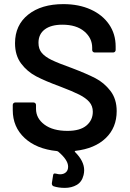

<svg xmlns="http://www.w3.org/2000/svg" viewBox="-20 -728 631 933"><path d="M547 -188Q547 -108 494 -57Q441 -6 347 5Q343 6 343 8Q343 9 345 11Q389 55 389 99Q389 111 386 123Q378 156 353 170.5Q328 185 295 185Q264 185 240 177Q232 173 232 164Q232 163 232 162L238 124Q239 115 246 115Q249 115 253 116Q264 119 272 119Q289 119 300 109.5Q311 100 311 82Q311 49 262 8Q258 6 256 6Q157 -4 99.5 -57.5Q42 -111 42 -193V-218Q42 -223 45.5 -226.5Q49 -230 54 -230H143Q148 -230 151.5 -226.5Q155 -223 155 -218V-199Q155 -153 196 -122.5Q237 -92 308 -92Q369 -92 400 -118Q431 -144 431 -185Q431 -213 414 -232.5Q397 -252 365.5 -268Q334 -284 271 -308Q200 -334 156 -357Q112 -380 82.5 -419.5Q53 -459 53 -518Q53 -606 117 -657Q181 -708 288 -708Q363 -708 420.5 -682Q478 -656 510 -609.5Q542 -563 542 -502V-485Q542 -480 538.5 -476.5Q535 -473 530 -473H440Q435 -473 431.5 -476.5Q428 -480 428 -485V-496Q428 -543 389.5 -575.5Q351 -608 283 -608Q228 -608 197.5 -585Q167 -562 167 -520Q167 -490 183 -471Q199 -452 231 -436.5Q263 -421 330 -397Q401 -370 443.5 -348Q486 -326 516.5 -286.5Q547 -247 547 -188Z"/></svg>

Font: LinhAnh SemBd
Style: Regular
Weight: 600
Monospace: yes
Designer: Jeremy Tribby
Foundry: Tribby Type
Version: Version 1.408